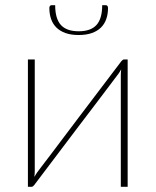

<svg xmlns="http://www.w3.org/2000/svg" viewBox="-20 -723 602 743"><path d="M474 -493V0H447.5V-430.5Q447.5 -442.5 449 -454.5Q446 -449 443.2 -444.8Q440.5 -440.5 438 -437Q437 -436 422.8 -417Q408.5 -398 385.5 -367.5Q362.5 -337 333.2 -298.5Q304 -260 273.5 -220Q202 -126 112.5 -7Q110.5 -4.5 107.8 -2.2Q105 0 102 0H88V-493H114.5V-62.5Q114.5 -50.5 113 -38.5Q116 -44 118.8 -48.2Q121.5 -52.5 124 -56Q124.5 -57 139 -76Q153.5 -95 176.5 -125.2Q199.5 -155.5 228.5 -194.2Q257.5 -233 288 -273Q359.5 -367 449.5 -486Q451.5 -488.5 454.5 -490.8Q457.5 -493 460 -493ZM284.5 -602Q331.5 -602 353.5 -626.5Q375.5 -651 375.5 -703H389.5Q393 -703 395.5 -700.2Q398 -697.5 398 -692Q398 -668.5 391.2 -649.2Q384.5 -630 370.5 -616.2Q356.5 -602.5 335 -595Q313.5 -587.5 284.5 -587.5Q255 -587.5 233.8 -595Q212.5 -602.5 198.5 -616.2Q184.5 -630 177.8 -649.2Q171 -668.5 171 -692Q171 -697.5 173.5 -700.2Q176 -703 179.5 -703H193.5Q193.5 -651 215.5 -626.5Q237.5 -602 284.5 -602Z"/></svg>

Font: Lato 2
Style: Regular
Weight: 200
Designer: Lukasz Dziedzic with Adam Twardoch and Botio Nikoltchev
Foundry: tyPoland Lukasz Dziedzic
Version: Version 2.015; 2015-08-06; http://www.latofonts.com/